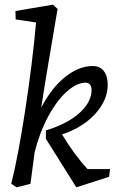

<svg xmlns="http://www.w3.org/2000/svg" viewBox="-20 -790 530 820"><path d="M134 -694 47 -707 46 -743 206 -770 226 -752 189 -534Q180 -480 172 -432Q164 -384 156 -330Q200 -415 258.5 -461.5Q317 -508 376 -508Q407 -508 423.5 -486.5Q440 -465 440 -428Q440 -362 386.5 -303.5Q333 -245 245 -216Q298 -128 354 -68H450L446 -35L306 10L176 -197V-233Q268 -261 319.5 -307.5Q371 -354 371 -406Q371 -421 364 -429Q357 -437 345 -437Q308 -437 265 -398.5Q222 -360 185.5 -292Q149 -224 128 -140L110 -5L51 10L28 -5Q57 -119 88 -321.5Q119 -524 134 -694Z"/></svg>

Font: Andada Pro
Style: Italic
Weight: 400
Italic angle: -7°
Designer: Carolina Giovagnoli
Foundry: Huerta Tipografica
Version: Version 3.005; ttfautohint (v1.8.4)